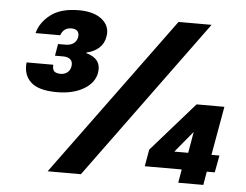

<svg xmlns="http://www.w3.org/2000/svg" viewBox="-51 -776 1076 839"><g transform="rotate(5 487.0 -356.5)"><path d="M197 -348Q116 -348 82 -380Q48 -412 54 -466H171Q170 -453 173.5 -444.5Q177 -436 186 -432.5Q195 -429 206 -429Q223 -429 235.5 -438.5Q248 -448 251 -466Q254 -486 243 -496Q232 -506 212 -506H175L184 -558H216Q238 -558 251.5 -567.5Q265 -577 269 -596Q271 -613 263 -622Q255 -631 236 -631Q219 -631 207.5 -622.5Q196 -614 190 -597H82Q93 -643 137.5 -678Q182 -713 262 -713Q329 -713 364.5 -683.5Q400 -654 392 -609Q387 -578 365.5 -558.5Q344 -539 311 -532V-529Q344 -520 359 -500Q374 -480 369 -448Q361 -403 314 -375.5Q267 -348 197 -348ZM187 0 700 -700H845L333 0ZM760 0 770 -59H608L621 -133L810 -348H932L894 -134H929L915 -59H880L870 0ZM731 -134H792L808 -227Z"/></g></svg>

Font: DM Sans 10pt Black
Style: Italic
Weight: 900
Italic angle: -10°
Version: Version 4.004;gftools[0.9.30]